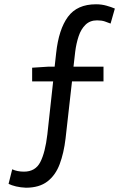

<svg xmlns="http://www.w3.org/2000/svg" viewBox="-20 -767 595 896"><path d="M101 109Q76 108 55 103Q34 98 20 91L37 23Q60 34 92 34Q145 34 168 -10.5Q191 -55 201 -140L228 -387H130V-451L207 -456H235L242 -519Q254 -630 297 -688.5Q340 -747 428 -747Q454 -747 477 -740.5Q500 -734 516 -727L496 -657Q484 -662 469 -667Q454 -672 433 -672Q400 -672 379 -651.5Q358 -631 347 -598Q336 -565 331 -526L323 -456H463V-387H316L286 -121Q278 -53 258.5 -1Q239 51 201 80Q163 109 101 109Z"/></svg>

Font: Source Han Sans SC
Style: Regular
Weight: 400
Designer: Ryoko NISHIZUKA 西塚涼子 (kana, bopomofo & ideographs); Paul D. Hunt (Latin, Greek & Cyrillic); Sandoll Communications 산돌커뮤니
Foundry: Adobe
Version: Version 2.002;hotconv 1.0.116;makeotfexe 2.5.65601; ttfautoh